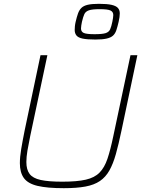

<svg xmlns="http://www.w3.org/2000/svg" viewBox="-20 -977 757 1005"><path d="M314 8Q227 8 176.5 -4Q126 -16 105 -45Q84 -74 84 -123Q84 -155 91 -197Q98 -239 109 -294L192 -688H228L138 -264Q129 -221 123.5 -188Q118 -155 118 -129Q118 -89 135 -66.5Q152 -44 193 -35Q234 -26 306 -26Q383 -26 429 -36.5Q475 -47 501 -73.5Q527 -100 542.5 -146Q558 -192 573 -264L663 -688H699L616 -294Q601 -222 586.5 -170.5Q572 -119 552.5 -84.5Q533 -50 503 -29.5Q473 -9 427 -0.5Q381 8 314 8ZM479 -770Q436 -770 412.5 -775Q389 -780 380 -791.5Q371 -803 371 -820Q371 -829 372 -839.5Q373 -850 376 -863Q382 -889 388.5 -907Q395 -925 406.5 -936Q418 -947 439.5 -952Q461 -957 498 -957Q541 -957 564.5 -951.5Q588 -946 597.5 -935Q607 -924 607 -907Q607 -897 605.5 -887Q604 -877 601 -863Q595 -837 589 -819Q583 -801 571.5 -790.5Q560 -780 538 -775Q516 -770 479 -770ZM475 -798Q515 -798 532.5 -803.5Q550 -809 556.5 -823.5Q563 -838 568 -863Q570 -874 571.5 -882.5Q573 -891 573 -898Q573 -915 558.5 -922Q544 -929 502 -929Q463 -929 445.5 -923Q428 -917 421.5 -903Q415 -889 409 -863Q407 -853 405.5 -844Q404 -835 404 -828Q404 -811 418.5 -804.5Q433 -798 475 -798Z"/></svg>

Font: Saira Thin
Style: Italic
Weight: 100
Italic angle: -12°
Designer: Hector Gatti with collaboration of the Omnibus-Type team
Foundry: Omnibus-Type
Version: Version 1.101